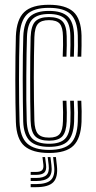

<svg xmlns="http://www.w3.org/2000/svg" viewBox="-20 -627 396 796"><path d="M183.5 7.2Q114.8 7.2 81.5 -21.5Q48.2 -50.2 45.8 -121.2Q44.8 -155.8 44.1 -201.2Q43.5 -246.8 43.5 -296.1Q43.5 -345.5 44.1 -392.6Q44.8 -439.8 45.8 -477.2Q48.8 -546.8 80.5 -577Q112.2 -607.2 182.8 -607.2Q251.5 -607.2 283.8 -578.5Q316 -549.8 318 -480Q318.2 -462 318.1 -438.1Q318 -414.2 317 -392.2H301.5Q302.8 -412.5 302.9 -436Q303 -459.5 302.5 -479.5Q300.8 -541.2 273.1 -567.9Q245.5 -594.5 182.8 -594.5Q119 -594.5 91.4 -566.8Q63.8 -539 61.2 -476.5Q60 -438 59.4 -391.4Q58.8 -344.8 58.8 -296.1Q58.8 -247.5 59.4 -202.6Q60 -157.8 61 -122.5Q63.2 -59.2 92.4 -32.4Q121.5 -5.5 183.5 -5.5Q245.5 -5.5 272.8 -32.2Q300 -59 302.5 -121.8Q303.2 -140.8 303.1 -161Q303 -181.2 301.5 -209.5H317Q318.2 -186.5 318.5 -166Q318.8 -145.5 318 -121.2Q315 -52.8 284.2 -22.8Q253.5 7.2 183.5 7.2ZM183.5 -18.2Q128.8 -18.2 103.5 -43Q78.2 -67.8 76.2 -123Q75.2 -160 74.8 -206.5Q74.2 -253 74.2 -302Q74.2 -351 74.8 -396.1Q75.2 -441.2 76.5 -475.5Q78.8 -535.5 104.5 -558.6Q130.2 -581.8 182.8 -581.8Q236.8 -581.8 261.2 -558.5Q285.8 -535.2 287.2 -478.8Q287.5 -461.5 287.4 -439.1Q287.2 -416.8 286.2 -392.2H270.8Q272 -417.8 272.1 -440.2Q272.2 -462.8 271.8 -478.5Q270.8 -529.5 249.4 -549.2Q228 -569 182.8 -569Q138 -569 115.9 -548.9Q93.8 -528.8 91.8 -474.5Q90.8 -447 90.1 -404.5Q89.5 -362 89.1 -312.8Q88.8 -263.5 89.1 -214.9Q89.5 -166.2 90.8 -126.2Q92.8 -72.8 114.6 -51.9Q136.5 -31 183.5 -31Q228.8 -31 249.2 -51.2Q269.8 -71.5 271.8 -122.5Q272.5 -140.2 272.4 -160.4Q272.2 -180.5 270.8 -209.5H286.2Q287.8 -178.8 287.8 -159.6Q287.8 -140.5 287.2 -122.2Q284.8 -65.8 261.4 -42Q238 -18.2 183.5 -18.2ZM183.5 -43.8Q144 -43.8 126.1 -61.9Q108.2 -80 106.8 -126.8Q105.8 -162 105.4 -206.5Q105 -251 105 -298.6Q105 -346.2 105.5 -391.5Q106 -436.8 107 -473.8Q109 -521.2 126.9 -538.8Q144.8 -556.2 182.8 -556.2Q221.8 -556.2 238.8 -538.6Q255.8 -521 256.5 -477.2Q256.8 -460.8 256.8 -439.9Q256.8 -419 255.5 -392.2H240Q241.2 -419 241.4 -440.1Q241.5 -461.2 241 -476.8Q240.5 -513.2 227.9 -528.4Q215.2 -543.5 182.8 -543.5Q151 -543.5 137.4 -528.2Q123.8 -513 122.5 -473Q121.5 -439.8 120.9 -396.9Q120.2 -354 120.2 -307Q120.2 -260 120.8 -213.5Q121.2 -167 122.5 -126.5Q123.8 -88 137.1 -72.2Q150.5 -56.5 183.5 -56.5Q215.5 -56.5 227.8 -72Q240 -87.5 241 -124.5Q241.5 -143 241.5 -161.4Q241.5 -179.8 240 -209.5H255.5Q256.8 -181.2 257 -160.8Q257.2 -140.2 256.5 -124Q254.8 -79.8 238.5 -61.8Q222.2 -43.8 183.5 -43.8ZM200.2 24.2H211.8L215.8 59.5Q221.2 107.5 201.1 128.2Q181 149 129 149H107.2V136.2H129Q174.2 136.2 191.8 118.4Q209.2 100.5 204.2 59.5ZM156 24.2H166.8L170.8 55.2Q173.8 78.2 164.1 88.1Q154.5 98 129 98H107.2V85.8H129Q147.5 85.8 154.5 78.6Q161.5 71.5 159.8 55.2ZM177.8 24.2H189.2L193.2 57.5Q197.8 92.8 182.8 108.1Q167.8 123.5 129 123.5H107.2V110.8H129Q160.8 110.8 173 98.4Q185.2 86 181.8 57.5Z"/></svg>

Font: Big Shoulders Inline Display Thin Medium
Style: Regular
Weight: 500
Version: Version 2.002